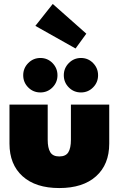

<svg xmlns="http://www.w3.org/2000/svg" viewBox="-20 -940 613 972"><path d="M362.5 -694.5 159 -809 247 -920 417 -769.5ZM184.5 -472Q148 -472 122.8 -497.5Q97.5 -523 97.5 -559Q97.5 -595 123 -620.8Q148.5 -646.5 184.5 -646.5Q220.5 -646.5 245.8 -620.8Q271 -595 271 -559Q271 -523 245.8 -497.5Q220.5 -472 184.5 -472ZM390 -472Q353.5 -472 328.2 -497.5Q303 -523 303 -559Q303 -595 328.5 -620.8Q354 -646.5 390 -646.5Q426 -646.5 451.2 -620.8Q476.5 -595 476.5 -559Q476.5 -523 451.2 -497.5Q426 -472 390 -472ZM221.5 -232Q221.5 -191 234.5 -169.5Q247.5 -148 280 -148Q313 -148 326 -169.2Q339 -190.5 339 -232V-410.5H533V-213Q533 -107.5 466.5 -47.8Q400 12 280 12Q160.5 12 94.2 -47.8Q28 -107.5 28 -213V-410.5H221.5Z"/></svg>

Font: League Spartan Black
Style: Regular
Weight: 900
Foundry: The League of Moveable Type
Version: Version 2.002